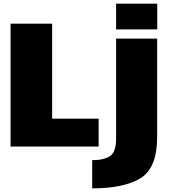

<svg xmlns="http://www.w3.org/2000/svg" viewBox="-20 -805 940 1055"><path d="M38 0H522V-153H266.5V-675H38ZM486.5 230Q661.5 230 752.5 174Q843.5 118 843.5 -52.5V-593H618V-43.5Q618 31.5 583.8 53.2Q549.5 75 486.5 75ZM618 -785V-643.5H844V-785Z"/></svg>

Font: Anybody Thin Black
Style: Regular
Weight: 900
Version: Version 1.113;gftools[0.9.25]